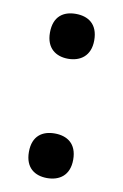

<svg xmlns="http://www.w3.org/2000/svg" viewBox="-70 -597 420 653"><g transform="rotate(10 139.5 -270.5)"><path d="M63 -476C63 -422 97 -399 139 -399C181 -399 216 -422 216 -476C216 -533 181 -554 139 -554C97 -554 63 -533 63 -476ZM63 -64C63 -9 97 13 139 13C181 13 216 -9 216 -64C216 -120 181 -141 139 -141C97 -141 63 -120 63 -64Z"/></g></svg>

Font: Noto Sans Arabic UI Semi
Style: Regular
Weight: 600
Designer: Nadine Chahine - Monotype Design Team
Foundry: Monotype Imaging Inc.
Version: Version 1.900